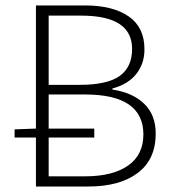

<svg xmlns="http://www.w3.org/2000/svg" viewBox="-20 -679 628 699"><path d="M157.2 -37.1H290Q390.6 -37.1 446.3 -76.2Q502 -115.2 502 -189.5Q502 -335 290 -335H157.2V-210.9H323.2V-178.2H157.2ZM157.2 -370.1H270Q370.1 -370.1 415.5 -402.3Q460.9 -434.6 460.9 -501Q460.9 -622.1 275.9 -622.1H157.2ZM110.8 0V-178.2H33.2V-208L110.8 -210.9V-659.2H289.1Q391.1 -659.2 448.7 -619.1Q506.3 -579.1 505.9 -499Q505.9 -447.3 476.1 -409.7Q446.3 -372.1 389.2 -356.9V-353Q462.9 -341.8 504.9 -301.3Q546.9 -260.7 546.9 -192.9Q546.9 -98.6 481.4 -49.3Q416 0 301.8 0Z"/></svg>

Font: SourceSansPro-Light
Style: Regular
Weight: 300
Designer: Paul D. Hunt
Foundry: Adobe Systems Incorporated
Version: Version 2.020;PS 2.0;hotconv 1.0.86;makeotf.lib2.5.63406